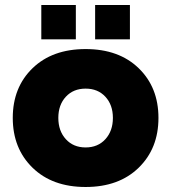

<svg xmlns="http://www.w3.org/2000/svg" viewBox="-20 -737 684 767"><path d="M322 -148Q371 -148 401 -181Q431 -214 431 -266Q431 -318 401 -350.5Q371 -383 322 -383Q273 -383 243 -350.5Q213 -318 213 -266Q213 -214 243 -181Q273 -148 322 -148ZM322 10Q189 10 110 -67Q31 -144 31 -266Q31 -388 110 -464.5Q189 -541 322 -541Q455 -541 534 -464.5Q613 -388 613 -266Q613 -144 534 -67Q455 10 322 10ZM499 -580H360V-717H499ZM283 -580H145V-717H283Z"/></svg>

Font: YamahaIndonesia935. App XBold
Style: Regular
Weight: 800
Designer: Dalton Maag Ltd
Foundry: Dalton Maag Ltd
Version: Version 1.002; January 01, 2024; Regular/Italic